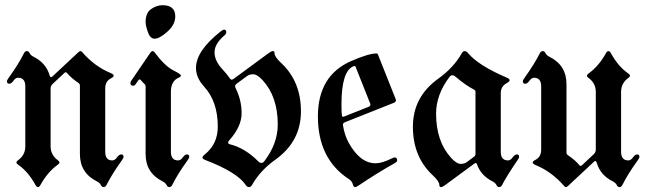

<svg xmlns="http://www.w3.org/2000/svg" viewBox="-20 -723 2532 752"><path d="M7.3 -404.8Q7.3 -409.2 15.1 -419.9Q52.7 -471.7 73.7 -514.2Q78.1 -522.9 85.2 -522.9Q92.3 -522.9 96.2 -514.6Q100.1 -506.3 111.8 -500.5Q160.6 -476.1 174.3 -427.7Q176.8 -420.9 179.7 -420.9Q182.6 -420.9 185.5 -423.8L287.6 -519Q292 -522.9 295.4 -522.9Q298.8 -522.9 301.8 -519Q350.6 -462.9 412.1 -437.5Q425.3 -432.1 425.3 -426.8Q425.3 -421.4 414.1 -416Q392.1 -404.8 392.1 -376V-128.4Q392.1 -94.7 419.9 -94.7Q429.7 -94.7 438 -106.4Q446.3 -118.2 455.1 -118.2Q463.9 -118.2 463.9 -108.4Q463.9 -104 456.1 -93.3Q418.9 -41.5 397.5 1Q393.1 9.8 386 9.8Q378.9 9.8 375 1.5Q371.1 -6.8 359.4 -12.7Q293 -45.9 293 -119.6V-387.2Q293 -394 288.1 -397.5Q257.8 -418 242.2 -437.5Q240.2 -439.9 237.5 -439.9Q234.9 -439.9 232.4 -437.5L186.5 -394.5Q178.2 -386.7 178.2 -376.5V-149.9Q178.2 -115.7 207.5 -94.7Q212.9 -90.8 212.9 -86.7Q212.9 -82.5 206.5 -78.1Q166.5 -49.3 138.7 1Q133.8 9.8 128.7 9.8Q123.5 9.8 118.7 1Q89.8 -51.3 50.8 -78.1Q44.4 -82.5 44.4 -86.7Q44.4 -90.8 49.8 -94.7Q79.1 -115.2 79.1 -149.9V-384.8Q79.1 -418.5 50.8 -418.5Q41 -418.5 32.7 -406.7Q24.4 -395 15.9 -395Q7.3 -395 7.3 -404.8Z M490.7 0ZM550.3 -637.2Q550.3 -672.4 571.8 -687.5Q593.3 -702.6 616.7 -702.6Q666.5 -702.6 666.5 -658.7Q666.5 -626.5 635.5 -598.9Q604.5 -571.3 585.4 -571.3Q568.4 -571.3 559.3 -596.9Q550.3 -622.6 550.3 -637.2ZM490.7 -397.9Q490.7 -401.9 493.7 -406.2L568.8 -516.6Q573.2 -522.9 577.6 -522.9Q582 -522.9 585.9 -517.6Q625 -464.8 658.2 -447.8Q688.5 -432.6 688.5 -427.5Q688.5 -422.4 681.2 -419.4Q649.4 -406.7 649.4 -363.3V-128.4Q649.4 -94.7 677.7 -94.7Q687.5 -94.7 695.8 -106.4Q704.1 -118.2 712.4 -118.2Q721.2 -118.2 721.2 -108.4Q721.2 -104 713.4 -93.3Q675.8 -41.5 654.8 1Q650.4 9.8 643.3 9.8Q636.2 9.8 632.3 1.5Q628.4 -6.8 616.7 -12.7Q550.3 -45.9 550.3 -119.6V-383.3Q550.3 -390.1 546.4 -393.6Q538.1 -400.9 531.7 -409.2Q529.8 -412.1 526.9 -412.1Q524.4 -412.1 521.5 -408.2L512.2 -394.5Q507.3 -387.2 502.4 -387.2Q490.7 -387.2 490.7 -397.9Z M747.6 -457Q747.6 -523.4 843.8 -599.6Q853 -606.9 857.4 -606.9Q866.2 -606.9 866.2 -597.2Q866.2 -590.3 859.9 -585Q820.3 -551.8 820.3 -518.1Q820.3 -484.4 852.1 -450.7Q867.7 -434.1 879.9 -416.5Q883.3 -411.1 887.2 -411.1Q891.1 -411.1 895 -414.1L1031.7 -514.6Q1043 -522.9 1049.1 -522.9Q1055.2 -522.9 1055.2 -514.2Q1055.2 -500.5 1082 -475.6Q1158.7 -403.8 1158.7 -286.6Q1158.7 -169.4 1059.1 -98.1Q999 -55.2 966.8 2Q962.4 9.8 955.1 9.8Q947.8 9.8 942.4 1.5Q909.7 -47.9 785.6 -95.7Q772.9 -100.6 772.9 -105.7Q772.9 -110.8 782.7 -118.7Q833 -159.2 833 -227.1Q833 -325.2 779.8 -383.3Q747.6 -418.5 747.6 -457ZM881.3 -157.7Q939.9 -143.1 992.2 -90.3Q997.6 -85 1003.9 -85Q1010.3 -85 1015.1 -91.3Q1067.9 -160.6 1067.9 -235.4Q1067.9 -344.2 1008.8 -408.7Q987.3 -432.1 972.2 -432.1Q957 -432.1 947.8 -425.3L906.7 -395Q900.9 -390.6 900.9 -386.2Q900.9 -381.8 902.8 -377.9Q926.3 -331.1 926.3 -279.3Q926.3 -227.5 877.9 -173.3Q873.5 -168.5 873.5 -164.1Q873.5 -159.7 881.3 -157.7Z M1225.1 -267.1Q1225.1 -427.2 1355.5 -483.9Q1423.8 -513.7 1455.1 -513.7Q1458.5 -513.7 1460 -510.3L1529.3 -335.9Q1530.8 -333 1530.8 -330.1Q1530.8 -323.7 1522.5 -320.3L1332 -244.6Q1323.2 -241.2 1323.2 -234.9Q1323.2 -232.4 1323.7 -230Q1330.1 -193.4 1343.8 -167.5Q1388.7 -83.5 1451.2 -83.5Q1476.6 -83.5 1515.6 -103Q1522.5 -106.4 1525.4 -106.4Q1535.6 -106.4 1535.6 -94.7Q1535.6 -89.4 1526.9 -84.5Q1454.6 -43.9 1384.8 3.4Q1375.5 9.8 1370.1 9.8Q1364.7 9.8 1361.6 -2Q1358.4 -13.7 1347.2 -21Q1225.1 -100.1 1225.1 -267.1ZM1317.4 -314Q1317.4 -280.8 1319.3 -270Q1320.3 -265.6 1323 -265.6Q1325.7 -265.6 1329.1 -267.1L1423.8 -304.7Q1430.7 -307.6 1430.7 -313.5Q1430.7 -315.9 1429.2 -319.3L1373.5 -459.5Q1371.6 -464.4 1368.9 -464.4Q1366.2 -464.4 1365.2 -463.9Q1317.4 -445.8 1317.4 -314Z M1696.8 -415Q1756.8 -458 1789.1 -515.1Q1793.5 -522.9 1800 -522.9Q1806.6 -522.9 1813.5 -514.6Q1854 -466.3 1965.8 -418.5Q1976.1 -414.1 1976.1 -408.9Q1976.1 -403.8 1963.9 -397Q1941.4 -384.3 1941.4 -358.4V-128.4Q1941.4 -94.7 1969.7 -94.7Q1979.5 -94.7 1987.8 -106.4Q1996.1 -118.2 2004.4 -118.2Q2013.2 -118.2 2013.2 -108.4Q2013.2 -104 2005.4 -93.3Q1965.3 -34.7 1946.8 1Q1942.4 9.8 1935.3 9.8Q1928.2 9.8 1924.3 1.5Q1920.4 -6.8 1908.7 -12.7Q1862.8 -36.1 1848.1 -80.1Q1846.7 -84.5 1843.8 -84.5Q1840.8 -84.5 1836.9 -81.5L1724.1 1.5Q1712.9 9.8 1706.8 9.8Q1700.7 9.8 1700.7 1Q1700.7 -12.7 1673.8 -37.6Q1597.2 -109.4 1597.2 -226.6Q1597.2 -343.8 1696.8 -415ZM1688 -277.8Q1688 -168.9 1747.1 -104.5Q1768.6 -81.1 1783.7 -81.1Q1798.8 -81.1 1808.1 -87.9L1836.9 -109.4Q1842.3 -113.3 1842.3 -119.6V-363.3Q1842.3 -369.1 1836.4 -372.1Q1804.7 -388.2 1763.7 -422.9Q1757.3 -428.2 1751.5 -428.2Q1745.6 -428.2 1740.7 -421.9Q1688 -352.5 1688 -277.8Z M2027.8 0ZM2484.4 -108.4Q2484.4 -104 2476.6 -93.3Q2439 -41.5 2418 1Q2413.6 9.8 2406.5 9.8Q2399.4 9.8 2395.5 1.5Q2391.6 -6.8 2379.9 -12.7Q2331.1 -37.1 2317.4 -85.4Q2314.9 -92.3 2312 -92.3Q2309.1 -92.3 2306.2 -89.4L2204.1 5.9Q2199.7 9.8 2196.3 9.8Q2192.9 9.8 2189.9 5.9Q2141.1 -50.3 2079.6 -75.7Q2066.4 -81.1 2066.4 -86.4Q2066.4 -91.8 2077.6 -97.2Q2099.6 -108.4 2099.6 -137.2V-384.8Q2099.6 -418.5 2071.8 -418.5Q2062 -418.5 2053.7 -406.7Q2045.4 -395 2036.6 -395Q2027.8 -395 2027.8 -404.8Q2027.8 -409.2 2035.6 -419.9Q2072.8 -471.7 2094.2 -514.2Q2098.6 -522.9 2105.7 -522.9Q2112.8 -522.9 2116.7 -514.6Q2120.6 -506.3 2132.3 -500.5Q2198.7 -467.3 2198.7 -393.6V-126Q2198.7 -119.1 2203.6 -115.7Q2233.9 -95.2 2249.5 -75.7Q2251.5 -73.2 2254.2 -73.2Q2256.8 -73.2 2259.3 -75.7L2305.2 -118.7Q2313.5 -126.5 2313.5 -136.7V-363.3Q2313.5 -397.5 2284.2 -418.5Q2278.8 -422.4 2278.8 -426.5Q2278.8 -430.7 2285.2 -435.1Q2325.2 -463.9 2353 -514.2Q2357.9 -522.9 2363 -522.9Q2368.2 -522.9 2373 -514.2Q2401.9 -461.9 2440.9 -435.1Q2447.3 -430.7 2447.3 -426.5Q2447.3 -422.4 2441.9 -418.5Q2412.6 -397.9 2412.6 -363.3V-128.4Q2412.6 -94.7 2440.9 -94.7Q2450.7 -94.7 2459 -106.4Q2467.3 -118.2 2475.8 -118.2Q2484.4 -118.2 2484.4 -108.4Z"/></svg>

Font: UnifrakturMaguntia
Style: Book
Weight: 400
Designer: j. 'mach' wust, Gerrit Ansmann, Georg Duffner, based on a font by Peter Wiegel, original typeface by Carl Albert Fahrenw
Version: Version 2017-03-19